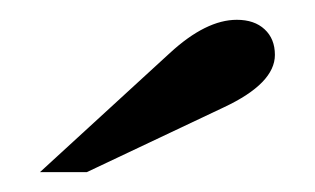

<svg xmlns="http://www.w3.org/2000/svg" viewBox="-20 -823 315 192"><path d="M66.9 -650.9H20L149.9 -770Q186 -803.2 216.8 -803.2Q234.4 -803.2 244.6 -793.7Q254.9 -784.2 254.9 -768.1Q254.9 -739.7 204.1 -715.8Z"/></svg>

Font: Libre Baskerville
Style: Italic
Weight: 400
Designer: Pablo Impallari, Rodrigo Fuenzalida
Foundry: Pablo Impallari, Rodrigo Fuenzalida
Version: Version 1.000